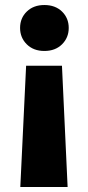

<svg xmlns="http://www.w3.org/2000/svg" viewBox="-20 -558 349 761"><path d="M60.5 183.1 83.5 -297.4H225.6L248 183.1ZM155.8 -356Q112.8 -356 86.2 -382.3Q59.6 -408.7 59.6 -447.3Q59.6 -486.3 86.2 -512.2Q112.8 -538.1 155.8 -538.1Q199.2 -538.1 225.8 -512.2Q252.4 -486.3 252.4 -447.3Q252.4 -408.7 225.8 -382.3Q199.2 -356 155.8 -356Z"/></svg>

Font: Heebo Black
Style: Regular
Weight: 900
Designer: Oded Ezer
Foundry: Ezer Type House
Version: Version 3.100